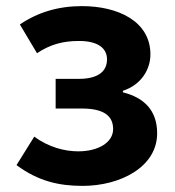

<svg xmlns="http://www.w3.org/2000/svg" viewBox="-20 -594 574 628"><path d="M250 14C374 14 494 -48 494 -158C494 -234 450 -275 382 -292V-297C443 -317 472 -368 472 -416C472 -525 365 -574 248 -574C171 -574 104 -554 45 -514L101 -420C145 -449 186 -460 239 -460C296 -460 330 -439 330 -400C330 -359 299 -336 237 -336H162V-239H248C315 -239 350 -218 350 -172C350 -127 300 -99 236 -99C192 -99 140 -112 92 -147L34 -54C105 -1 174 14 250 14Z"/></svg>

Font: Source Han Sans Old Style Bold
Style: Regular
Weight: 700
Designer: Ryoko NISHIZUKA (kana & ideographs); Paul D. Hunt (Latin, Greek & Cyrillic); Wenlong ZHANG (bopomofo); Sandoll Communica
Foundry: Adobe Systems Incorporated
Version: Version 1.004;PS 1.004;hotconv 1.0.81;makeotf.lib2.5.63406